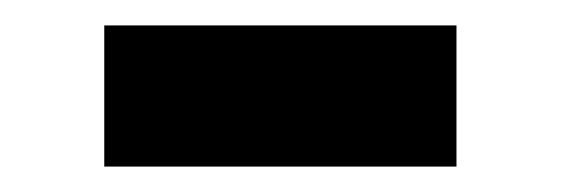

<svg xmlns="http://www.w3.org/2000/svg" viewBox="-20 -380 441 151"><path d="M62 -249V-360H339V-249Z"/></svg>

Font: IBMPlexSans-Medium
Style: Regular
Weight: 500
Designer: Mike Abbink, Paul van der Laan, Pieter van Rosmalen
Foundry: Bold Monday
Version: Version 3.1